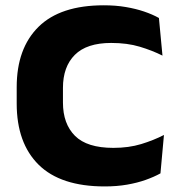

<svg xmlns="http://www.w3.org/2000/svg" viewBox="-20 -676 668 714"><path d="M369.4 17.3Q205.4 17.3 123.7 -63.4Q42.1 -144.1 42.1 -290.9V-351.9Q42.1 -496.2 123.2 -576.2Q204.3 -656.3 366.1 -656.3Q410.4 -656.3 447.7 -649.9Q484.9 -643.6 515.9 -633.1Q546.9 -622.6 571 -609.1L584.2 -469.2Q546.2 -488.3 499.7 -502.3Q453.3 -516.3 393.5 -516.3Q302.6 -516.3 258.3 -472Q214.1 -427.8 214.1 -349.3V-294.3Q214.1 -215.8 258.8 -170.9Q303.6 -126.1 401.6 -126.1Q458.7 -126.1 505 -140.2Q551.2 -154.3 589.7 -174.1L576.7 -31.3Q552.9 -18.1 521.6 -7Q490.3 4.1 452.3 10.7Q414.3 17.3 369.4 17.3Z"/></svg>

Font: Anek Gurmukhi Medium SemiExpanded
Style: Regular
Weight: 500
Width: 6
Version: Version 1.003